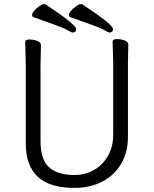

<svg xmlns="http://www.w3.org/2000/svg" viewBox="-20 -900 750 938"><path d="M180 -680 178 -584V-210Q178 -119 220.5 -82Q263 -45 342 -45Q398 -45 441 -70.5Q484 -96 508.5 -140.5Q533 -185 533 -242V-595L530 -697Q530 -709 551 -709Q572 -709 589.5 -702Q607 -695 607 -682L605 -594V-230Q605 -156 572 -100Q539 -44 480 -13Q421 18 342 18Q106 18 106 -198V-586L103 -695Q103 -707 124 -707Q145 -707 162.5 -700Q180 -693 180 -680ZM532 -758Q532 -741 515 -741Q510 -741 490 -752.5Q470 -764 422 -781Q374 -798 324 -816Q317 -819 317 -827.5Q317 -836 328 -848.5Q339 -861 353 -870.5Q367 -880 373.5 -880Q380 -880 382 -879Q532 -780 532 -758ZM352 -758Q352 -741 335 -741Q330 -741 310 -752.5Q290 -764 242 -781Q194 -798 144 -816Q137 -819 137 -827.5Q137 -836 148 -848.5Q159 -861 173 -870.5Q187 -880 193.5 -880Q200 -880 202 -879Q352 -780 352 -758Z"/></svg>

Font: QiushuiShotai
Style: Regular
Weight: 600
Designer: Fontworks Inc.
Foundry: Fontworks Inc.
Version: Version 1.250